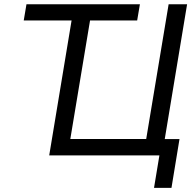

<svg xmlns="http://www.w3.org/2000/svg" viewBox="-20 -748 937 924"><path d="M94.2 -649.4 107.4 -727.5H653.3L640.1 -649.4ZM759.8 0H216.8L337.4 -727.5H426.3L318.4 -79.1H683.6L791.5 -727.5H880.4ZM721.2 156.2 747.1 0H710.4L723.6 -78.6H843.8L805.2 156.2Z"/></svg>

Font: Inter 28pt
Style: Italic
Weight: 400
Italic angle: -9.3988°
Designer: Rasmus Andersson
Foundry: rsms
Version: Version 4.001;git-66647c0bb